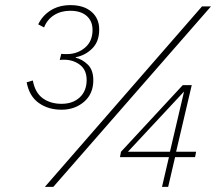

<svg xmlns="http://www.w3.org/2000/svg" viewBox="-20 -729 843 749"><path d="M220 -301Q168 -301 131 -327.5Q94 -354 84 -408L108 -415Q117 -367 147 -345.5Q177 -324 220 -324Q264 -324 291 -349Q318 -374 318 -417Q318 -456 292 -476Q266 -496 230 -496Q226 -496 222 -496Q218 -496 213 -495L219 -519Q225 -518 230.5 -518Q236 -518 241 -518Q282 -518 311.5 -543Q341 -568 341 -612Q341 -647 318 -667Q295 -687 254 -687Q218 -687 191 -670Q164 -653 152 -622L129 -634Q146 -669 178.5 -689Q211 -709 255 -709Q307 -709 337 -683Q367 -657 367 -614Q367 -567 340 -540Q313 -513 276 -506L275 -504Q301 -498 322.5 -477Q344 -456 344 -416Q344 -363 308 -332Q272 -301 220 -301ZM155 0 768 -704H803L188 0ZM612 0 639 -116H448L452 -137L693 -397H728L667 -137H745L741 -116H663L636 0ZM479 -137H643L698 -372Z"/></svg>

Font: Prodigy Sans ExtraLight
Style: Italic
Weight: 200
Italic angle: -13°
Designer: Wei Huang
Foundry: Wei Huang
Version: Version 1.003; ttfautohint (v1.8.3)